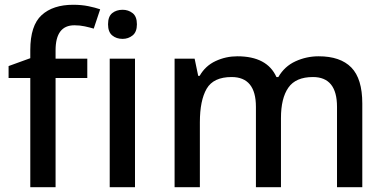

<svg xmlns="http://www.w3.org/2000/svg" viewBox="-20 -785 1618 805"><path d="M346 -458H213V0H107V-458H16V-508L107 -541V-575Q107 -678 154.5 -721.5Q202 -765 287 -765Q322 -765 351 -759Q380 -753 400 -746L373 -665Q356 -670 335.5 -674.5Q315 -679 292 -679Q213 -679 213 -574V-539H346Z M494 -744Q518 -744 536 -730Q554 -716 554 -683Q554 -651 536 -636.5Q518 -622 494 -622Q468 -622 450.5 -636.5Q433 -651 433 -683Q433 -716 450.5 -730Q468 -744 494 -744ZM546 -539V0H440V-539Z M1316 -549Q1407 -549 1453 -502Q1499 -455 1499 -351V0H1393V-337Q1393 -462 1292 -462Q1220 -462 1189 -417.5Q1158 -373 1158 -290V0H1053V-337Q1053 -462 951 -462Q875 -462 846.5 -413Q818 -364 818 -272V0H712V-539H796L811 -467H817Q841 -509 884 -529Q927 -549 975 -549Q1100 -549 1139 -462H1147Q1173 -507 1219 -528Q1265 -549 1316 -549Z"/></svg>

Font: Noto Sans Ol Chiki Medium
Style: Regular
Weight: 500
Designer: Monotype Design Team, Lewis McGuffie
Foundry: Monotype Imaging Inc.
Version: Version 2.003; ttfautohint (v1.8.4.7-5d5b)